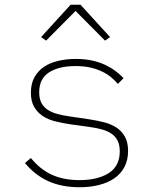

<svg xmlns="http://www.w3.org/2000/svg" viewBox="-20 -776 640 808"><path d="M315 12Q240 12 183.5 -13.5Q127 -39 85 -90L110 -111Q149 -63 198.5 -40.5Q248 -18 315 -18Q391 -18 437.5 -47.5Q484 -77 484 -139Q484 -166 475 -184Q466 -202 449 -213.5Q432 -225 408 -231.5Q384 -238 355 -242L275 -253Q242 -258 212 -265.5Q182 -273 159.5 -288Q137 -303 123.5 -326.5Q110 -350 110 -386Q110 -424 125 -451Q140 -478 165.5 -495Q191 -512 225.5 -520Q260 -528 299 -528Q336 -528 366.5 -521.5Q397 -515 421.5 -503.5Q446 -492 465.5 -477.5Q485 -463 500 -447L476 -423Q464 -437 448 -450.5Q432 -464 410.5 -474.5Q389 -485 361.5 -491.5Q334 -498 298 -498Q228 -498 186.5 -471.5Q145 -445 145 -388Q145 -361 154 -343.5Q163 -326 180 -314.5Q197 -303 221 -296.5Q245 -290 274 -286L355 -274Q388 -269 417.5 -261.5Q447 -254 469.5 -239.5Q492 -225 505.5 -201Q519 -177 519 -141Q519 -102 503.5 -73Q488 -44 461 -25.5Q434 -7 396.5 2.5Q359 12 315 12ZM319 -756 443 -620 422 -605 298 -730 174 -605 153 -620 277 -756Z"/></svg>

Font: IBM Plex Mono ExtLt
Style: Regular
Weight: 200
Monospace: yes
Designer: Mike Abbink, Paul van der Laan, Pieter van Rosmalen
Foundry: Bold Monday
Version: Version 2.3